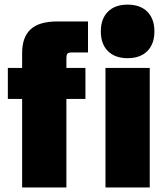

<svg xmlns="http://www.w3.org/2000/svg" viewBox="-20 -827 742 847"><path d="M77.6 0V-592.3Q77.6 -663.1 115.2 -697.8Q152.8 -732.4 233.4 -732.4H368.2V-595.7H297.4Q282.2 -595.7 277.6 -590.3Q272.9 -585 272.9 -568.4V0ZM14.6 -390.6V-527.3H356.9V-390.6ZM445.3 0V-527.3H640.6V0ZM543 -570.3Q487.3 -570.3 456.1 -601.6Q424.8 -632.8 424.8 -688.5Q424.8 -744.1 456.1 -775.4Q487.3 -806.6 543 -806.6Q598.6 -806.6 629.9 -775.4Q661.1 -744.1 661.1 -688.5Q661.1 -632.8 629.9 -601.6Q598.6 -570.3 543 -570.3Z"/></svg>

Font: Schibsted Grotesk Black
Style: Regular
Weight: 900
Designer: Bakken & Baeck AS, Henrik Kongsvoll
Foundry: Schibsted ASA
Version: Version 1.100;gftools[0.9.25]